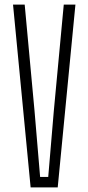

<svg xmlns="http://www.w3.org/2000/svg" viewBox="-20 -820 387 840"><path d="M114 0 37 -800H88L131 -335.5L155.5 -46H191L215.5 -335.5L259 -800H310L232.5 0Z"/></svg>

Font: Big Shoulders Text Thin ExtraLight
Style: Regular
Weight: 250
Version: Version 2.002